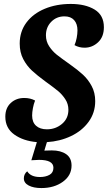

<svg xmlns="http://www.w3.org/2000/svg" viewBox="-20 -700 563 974"><path d="M358 -471Q365 -487 369 -507.5Q373 -528 373 -546Q373 -579 356 -598Q339 -617 307 -617Q267 -617 240 -589.5Q213 -562 213 -521Q213 -490 229.5 -465Q246 -440 268 -422.5Q290 -405 334 -374Q375 -345 401 -321Q427 -297 445 -263.5Q463 -230 463 -187Q463 -128 429.5 -82Q396 -36 340 -9.5Q284 17 218 21L205 64Q215 63 243 63Q288 63 315.5 82Q343 101 343 140Q343 190 299 222Q255 254 190 254Q150 254 125.5 241Q101 228 101 205Q101 183 118 169Q136 198 183 198Q211 198 231 187Q251 176 251 151Q251 111 178 111Q167 111 139 113L167 21Q98 15 52.5 -17.5Q7 -50 7 -108Q7 -152 34.5 -177.5Q62 -203 103 -203Q134 -203 158 -190Q151 -173 147 -151.5Q143 -130 143 -114Q143 -80 163 -62Q183 -44 218 -44Q262 -44 294.5 -71.5Q327 -99 327 -143Q327 -173 311 -197Q295 -221 276 -237Q257 -253 210 -287Q169 -317 142.5 -341.5Q116 -366 98 -400Q80 -434 80 -479Q80 -540 114 -585.5Q148 -631 207 -655.5Q266 -680 339 -680Q413 -680 460 -651.5Q507 -623 507 -562Q507 -513 477.5 -485.5Q448 -458 409 -458Q381 -458 358 -471Z"/></svg>

Font: Sansita Medium Italic
Style: Regular
Weight: 500
Italic angle: -11°
Designer: Pablo Cosgaya
Foundry: Omnibus-Type
Version: Version 1.006